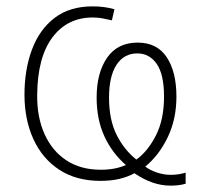

<svg xmlns="http://www.w3.org/2000/svg" viewBox="-20 -559 635 604"><path d="M272 -539Q308 -539 340 -530L332 -495Q320 -498 304 -501Q288 -504 272 -504Q192 -504 145 -441.5Q98 -379 97 -261Q96 -191 120 -137.5Q144 -84 189 -54.5Q234 -25 297 -25Q321 -25 341 -29Q361 -33 376 -40Q333 -77 308.5 -130Q284 -183 284 -252Q284 -330 317 -377.5Q350 -425 413 -425Q474 -425 504.5 -379Q535 -333 535 -255Q535 -184 507.5 -127Q480 -70 437 -35Q451 -24 473 -16.5Q495 -9 517 -9Q531 -9 543 -11Q555 -13 564 -16V19Q544 25 516 25Q460 25 403 -14Q383 -3 356.5 3.5Q330 10 296 10Q220 10 166.5 -25Q113 -60 85 -121.5Q57 -183 57 -261Q57 -340 80.5 -403Q104 -466 151.5 -502.5Q199 -539 272 -539ZM412 -391Q370 -391 346.5 -355Q323 -319 323 -252Q323 -183 346.5 -135.5Q370 -88 409 -57Q445 -83 470.5 -133Q496 -183 496 -255Q496 -325 473 -358Q450 -391 412 -391Z"/></svg>

Font: Noto Sans ExtraLight
Style: Regular
Weight: 200
Designer: Monotype Design Team
Foundry: Monotype Imaging Inc.
Version: Version 2.007